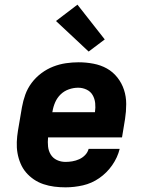

<svg xmlns="http://www.w3.org/2000/svg" viewBox="-20 -795 640 823"><path d="M261 8Q236 8 212.5 5Q189 2 166.5 -5.5Q144 -13 125 -26Q106 -39 91.5 -56Q77 -73 68 -94.5Q59 -116 55 -139Q51 -162 52 -186.5Q53 -211 57 -235L74 -335Q79 -363 88.5 -389.5Q98 -416 115.5 -439.5Q133 -463 157 -481Q181 -499 208 -509.5Q235 -520 262.5 -524Q290 -528 317 -528Q349 -528 380.5 -522Q412 -516 438 -501.5Q464 -487 483 -463Q502 -439 511.5 -410Q521 -381 521 -349Q521 -317 516 -285L503 -206H186Q184 -186 186 -167Q188 -148 197.5 -132.5Q207 -117 224 -109Q241 -101 261 -101Q275 -101 290 -103.5Q305 -106 319.5 -112.5Q334 -119 345 -130.5Q356 -142 360 -157H493Q484 -120 461 -87Q438 -54 405.5 -31.5Q373 -9 335.5 -0.5Q298 8 261 8ZM204 -314H387Q390 -334 388 -353Q386 -372 377 -387.5Q368 -403 351 -411Q334 -419 315 -419Q295 -419 275 -412Q255 -405 240 -390.5Q225 -376 216.5 -356.5Q208 -337 205 -317ZM360 -574 220 -705 312 -775 429 -626Z"/></svg>

Font: Iosevka Etoile Heavy Oblique
Style: Regular
Weight: 900
Italic angle: -9°
Designer: Belleve Invis
Foundry: Belleve Invis
Version: Version 15.5.2; ttfautohint (v1.8.4)